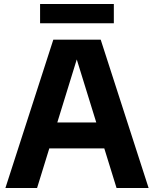

<svg xmlns="http://www.w3.org/2000/svg" viewBox="-20 -938 768 958"><path d="M7 0 246 -740H482.5L721.5 0H561.5L354.5 -669H371.5L165 0ZM173 -197.5 208 -327H520L554.5 -197.5ZM180 -822V-918H548V-822Z"/></svg>

Font: Encode Sans Condensed Thin
Style: Bold
Weight: 700
Version: Version 3.002